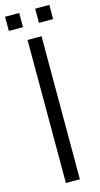

<svg xmlns="http://www.w3.org/2000/svg" viewBox="-148 -920 498 959"><g transform="rotate(-15 101.5 -440.5)"><path d="M-12.7 -807.6V-880.9H60.5V-807.6ZM143.1 -807.6V-880.9H216.3V-807.6ZM65.9 0V-739.7H138.2V0Z"/></g></svg>

Font: News Cycle
Style: Regular
Weight: 500
Version: Version 0.5.2